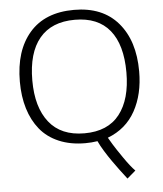

<svg xmlns="http://www.w3.org/2000/svg" viewBox="-62 -793 912 1077"><g transform="rotate(-5 393.5 -254.5)"><path d="M611.8 229.5Q611.3 228.5 599.9 213.9Q588.4 199.2 570.6 175.3Q552.7 151.4 533.2 123.5Q513.7 95.7 493.9 63.7Q474.1 31.7 462.4 5.9Q428.7 11.2 394 11.2Q310.1 11.2 245.4 -16.4Q180.7 -43.9 139.9 -94.2Q99.1 -144.5 78.4 -212.6Q57.6 -280.8 57.6 -364.3Q57.6 -538.6 144.3 -638.9Q231 -739.3 395 -739.3Q555.7 -739.3 642.6 -637.9Q729.5 -536.6 729.5 -363.8Q729.5 -235.4 677.7 -141.6Q626 -47.9 522 -8.3Q530.8 7.3 545.7 31.7Q560.5 56.2 597.2 109.4Q633.8 162.6 659.7 188.5ZM657.7 -364.7Q657.7 -520.5 591.3 -602.1Q524.9 -683.6 394.5 -683.6Q263.7 -683.6 195.8 -602.1Q127.9 -520.5 127.9 -364.7Q127.9 -213.9 195.1 -129.2Q262.2 -44.4 394 -44.4Q525.9 -44.4 591.8 -128.9Q657.7 -213.4 657.7 -364.7Z"/></g></svg>

Font: Oxygen Light
Style: Regular
Weight: 300
Designer: vernon adams
Foundry: Vernon Adams
Version: Version Release 0.2.3 webfont; ttfautohint (v0.93.3-1d66) -l